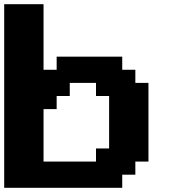

<svg xmlns="http://www.w3.org/2000/svg" viewBox="-20 -895 852 915"><path d="M0 0H562.5V-62.5H625V-125H687.5V-500H625V-562.5H562.5V-625H250V-562.5H187.5V-875H0ZM437.5 -125H187.5V-375H250V-437.5H312.5V-500H437.5V-437.5H500V-187.5H437.5Z"/></svg>

Font: Faithful 32x
Style: Semibold
Weight: 400
Foundry: Faithful Resource Pack
Version: Version 1.0; January 27, 2023